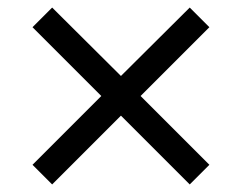

<svg xmlns="http://www.w3.org/2000/svg" viewBox="-20 -539 640 508"><path d="M118 -51 66 -103 248 -285 66 -467 118 -519 300 -338 482 -519 534 -467 352 -285 534 -103 482 -51 300 -233Z"/></svg>

Font: Nunito Sans SemiBold
Style: Regular
Weight: 600
Designer: Vernon Adams
Foundry: Vernon Adams
Version: Version 3.101; ttfautohint (v1.8.4.7-5d5b);gftools[0.9.27]